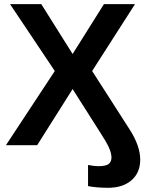

<svg xmlns="http://www.w3.org/2000/svg" viewBox="-20 -708 707 936"><path d="M334 -273.9 161.1 0H8.8L247.1 -361.8L28.8 -688H181.2L334 -444.8L486.8 -688H638.2L429.2 -361.8L608.4 -82.5Q663.6 1.5 663.6 70.3Q663.6 133.8 621.1 170.7Q578.6 207.5 506.8 207.5Q450.7 207.5 409.2 199.2V96.2Q437.5 102.1 460.4 102.1Q495.1 102.1 509.3 91.8Q523.4 81.5 523.4 59.6Q523.4 38.6 510.5 10.3Q497.6 -18.1 466.8 -64.9Z"/></svg>

Font: Arial
Style: Bold
Weight: 700
Designer: Steve Matteson
Foundry: Ascender Corporation
Version: Version 2.00.3